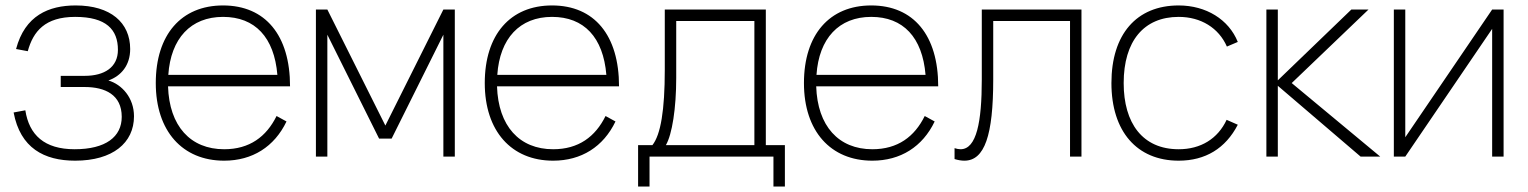

<svg xmlns="http://www.w3.org/2000/svg" viewBox="-20 -575 5611 705"><path d="M256 15C394 15 472 -50.5 472 -148C472 -216 427.5 -265 378 -279.5C424.5 -296 458 -335 458 -395C458 -492 386 -555 258 -555C159 -555 71.5 -518 39 -395L82 -387C102 -460 145.5 -513 256 -513C370 -513 413 -466.5 413 -392C413 -328 363.5 -296.5 291 -296.5H203V-255.5H291C366 -255.5 427 -227 427 -146C427 -72.5 368 -27 254 -27C143 -27 87 -79.5 73 -170L30 -162C54.5 -31.5 142 15 256 15Z M803 -27C679.5 -27 601.5 -112 597 -258H1045C1045 -445.5 954.5 -555 799 -555C645.5 -555 552 -447.5 552 -270C552 -93.5 650 15 803 15C906.5 15 987.5 -36 1032 -129L995.5 -149C958 -73 896.5 -27 803 -27ZM598 -300C607 -434 680.5 -513 799 -513C916.5 -513 987 -438 998.5 -300Z M1182 0V-447.5L1372 -66H1418L1608 -447.5V0H1650V-540H1608L1395 -114L1182 -540H1140V0Z M2011 -27C1887.5 -27 1809.5 -112 1805 -258H2253C2253 -445.5 2162.5 -555 2007 -555C1853.5 -555 1760 -447.5 1760 -270C1760 -93.5 1858 15 2011 15C2114.5 15 2195.5 -36 2240 -129L2203.5 -149C2166 -73 2104.5 -27 2011 -27ZM1806 -300C1815 -434 1888.5 -513 2007 -513C2124.5 -513 2195 -438 2206.5 -300Z M2323 110H2365V0H2820V110H2862V-42H2792V-540H2421V-318.5C2421 -170 2406 -80.5 2375.5 -42H2323ZM2425 -42C2448 -81.5 2463 -177.5 2463 -289V-498H2750V-42Z M3183 -27C3059.5 -27 2981.5 -112 2977 -258H3425C3425 -445.5 3334.5 -555 3179 -555C3025.5 -555 2932 -447.5 2932 -270C2932 -93.5 3030 15 3183 15C3286.5 15 3367.5 -36 3412 -129L3375.5 -149C3338 -73 3276.5 -27 3183 -27ZM2978 -300C2987 -434 3060.5 -513 3179 -513C3296.5 -513 3367 -438 3378.5 -300Z M3485 9C3498 13 3510 15 3521 15C3595.5 15 3627 -78.5 3627 -283V-498H3909V0H3951V-540H3585V-283C3585 -128 3566 -27 3507 -27C3500 -27 3493 -28.5 3485 -31Z M4308 15C4406 15 4480 -30 4525 -117L4484 -135C4451.5 -65.5 4389 -27 4308 -27C4175 -27 4106 -123 4106 -270C4106 -424 4180 -513 4308 -513C4389.5 -513 4455 -472.5 4485 -404L4525 -421C4492 -503.5 4408.5 -555 4308 -555C4153 -555 4061 -449 4061 -270C4061 -92.5 4154.5 15 4308 15Z M4630 0H4672V-260L4976 0H5048L4723 -270L5005 -540H4942L4672 -280V-540H4630Z M5459 -540 5140 -71V-540H5098V0H5140L5459 -469V0H5501V-540Z"/></svg>

Font: Vela Sans ExtLt
Style: Regular
Weight: 200
Designer: Principal design: Mikhail Sharanda - project Manrope.
Design modification: Ravid Balaliev
Foundry: Mikhail Sharanda
Version: Version 1.001